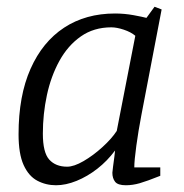

<svg xmlns="http://www.w3.org/2000/svg" viewBox="-20 -542 544 569"><path d="M146 7Q116 7 90.5 -6.5Q65 -20 50 -53Q35 -86 35 -144Q35 -258 70.5 -338Q106 -418 170 -460Q234 -502 321 -502Q349 -502 376 -497Q403 -492 414 -489L438 -522L459 -514L399 -201Q390 -154 384 -110Q378 -66 378 -46H455V-21Q415 -5 394 1Q373 7 353 7Q329 7 321 -3.5Q313 -14 313 -30Q313 -33 315 -48Q317 -63 319 -78Q321 -93 321 -96Q298 -65 268.5 -42Q239 -19 207 -6Q175 7 146 7ZM179 -48Q199 -48 227.5 -64.5Q256 -81 283.5 -106Q311 -131 326 -154L381 -436Q368 -447 347 -454Q326 -461 310 -461Q258 -461 219.5 -434Q181 -407 156 -361.5Q131 -316 119 -260Q107 -204 107 -146Q107 -90 126 -69Q145 -48 179 -48Z"/></svg>

Font: Manuale Light
Style: Italic
Weight: 300
Italic angle: -11°
Version: Version 1.002